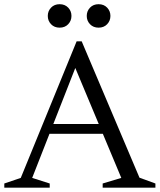

<svg xmlns="http://www.w3.org/2000/svg" viewBox="-27 -872 742 892"><path d="M175.5 -250.5V-296H506V-250.5ZM621 -46.5 695 -19.5V0H450V-19.5L536.5 -45.5L305.5 -597.5H339L122.5 -45.5L204 -19.5V0H-7V-19.5L69.5 -45.5L329 -680H352.5ZM250 -743.5Q225.5 -743.5 210.2 -759.5Q195 -775.5 195 -798Q195 -820.5 210.2 -836.5Q225.5 -852.5 250 -852.5Q274.5 -852.5 289.8 -836.5Q305 -820.5 305 -798Q305 -775.5 289.8 -759.5Q274.5 -743.5 250 -743.5ZM431 -743.5Q406.5 -743.5 391.2 -759.5Q376 -775.5 376 -798Q376 -820.5 391.2 -836.5Q406.5 -852.5 431 -852.5Q455.5 -852.5 470.8 -836.5Q486 -820.5 486 -798Q486 -775.5 470.8 -759.5Q455.5 -743.5 431 -743.5Z"/></svg>

Font: Newsreader Text
Style: Regular
Weight: 400
Designer: Hugues Gentile
Foundry: Production Type
Version: Version 1.001